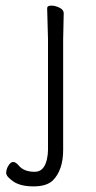

<svg xmlns="http://www.w3.org/2000/svg" viewBox="-20 -504 341 684"><path d="M168 139Q146 160 99.5 160Q53 160 27.5 142.5Q2 125 2 112Q2 99 10 86Q18 73 27 73Q36 73 47 86Q65 108 104 108Q137 108 147 64Q151 46 151 31V-364L148 -475Q148 -484 162.5 -484Q177 -484 192 -476.5Q207 -469 207 -457L205 -364V30Q205 102 168 139Z"/></svg>

Font: LXGW WenKai TC Light
Style: Regular
Weight: 300
Designer: LXGW / Fontworks Inc.
Foundry: LXGW / Fontworks Inc.
Version: Version 1.330